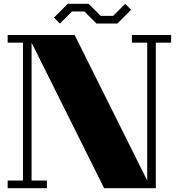

<svg xmlns="http://www.w3.org/2000/svg" viewBox="-20 -983 934 1003"><path d="M874 -760H794V0H524L145 -760V-40H225V0H20V-40H100V-760H20V-800H370L749 -40V-760H669V-800H874ZM334 -963 262 -891 293 -860 356 -923H421L484 -860H593L665 -932L634 -963L571 -900H506L443 -963Z"/></svg>

Font: Kumar One
Style: Regular
Weight: 400
Designer: Parimal Parmar
Foundry: Indian Type Foundry
Version: Version 1.000;PS 1.000;hotconv 1.0.88;makeotf.lib2.5.647800